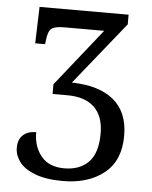

<svg xmlns="http://www.w3.org/2000/svg" viewBox="-52 -758 642 812"><g transform="rotate(5 269.0 -351.5)"><path d="M39 -112Q39 -148 59.5 -166.5Q80 -185 115 -185Q115 -124 148 -83.5Q181 -43 246 -43Q312 -43 349.5 -81.5Q387 -120 387 -203Q387 -276 347.5 -314Q308 -352 233 -352H170V-393L364 -637H194Q155 -637 140.5 -625.5Q126 -614 122 -575L120 -559H78L83 -714H461V-673L247 -407Q363 -405 425 -353.5Q487 -302 487 -202Q487 -96 419.5 -42.5Q352 11 245 11Q173 11 126.5 -7Q80 -25 59.5 -53Q39 -81 39 -112Z"/></g></svg>

Font: Noto Serif Narrow
Style: Regular
Weight: 400
Width: 4
Designer: Monotype Design Team
Foundry: Monotype Imaging Inc.
Version: Version 1.001